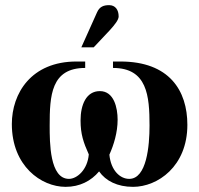

<svg xmlns="http://www.w3.org/2000/svg" viewBox="-20 -712 773 746"><path d="M419 -473V-448C552 -448 561 -340 561 -224C561 -145 550 -17 482 -17C447 -17 411 -49 405 -111C422 -149 437 -197 437 -247C437 -293 423 -358 368 -358C315 -358 293 -305 293 -244C293 -191 304 -159 325 -112C320 -52 279 -17 248 -17C173 -17 173 -158 173 -224C173 -340 178 -448 311 -448V-473H277C101 -473 26 -349 26 -230C26 -67 140 14 235 14C290 14 334 -9 365 -46C391 -9 436 14 497 14C592 14 708 -65 708 -227C708 -360 638 -473 448 -473ZM296 -528H344L407 -595C426 -616 441 -635 441 -648C441 -674 428 -692 404 -692C384 -692 367 -687 357 -664Z"/></svg>

Font: XITS Math
Style: Bold
Weight: 700
Designer: MicroPress Inc., with final additions and corrections provided by Coen Hoffman, Elsevier (retired)
Version: Version 1.302